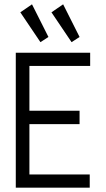

<svg xmlns="http://www.w3.org/2000/svg" viewBox="-20 -868 490 888"><path d="M53 0V-624H397V-563H116V-356H348V-294H116V-61H395V0ZM167 -673 74 -811 128 -848 204 -697ZM311 -673 218 -811 272 -848 348 -697Z"/></svg>

Font: Inconsolata SemiCondensed
Style: Regular
Weight: 400
Width: 4
Monospace: yes
Designer: Raph Levien, Cyreal, Brenton Simpson
Foundry: Raph Levien, Cyreal, Google
Version: Version 3.001; ttfautohint (v1.8.2.53-6de2)